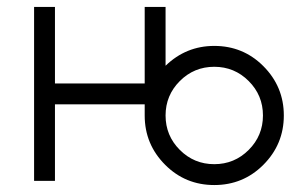

<svg xmlns="http://www.w3.org/2000/svg" viewBox="-20 -520 883 552"><path d="M596 -328Q654 -328 695 -287Q736 -246 736 -188Q736 -130 695 -89Q654 -48 596 -48Q538 -48 497 -89Q456 -130 456 -188Q456 -246 497 -287Q538 -328 596 -328ZM596 -388Q515 -388 456 -331V-500H396V-280H138V-500H78V0H138V-220H396Q396 -209 396 -205Q396 -201 396 -188Q396 -105 455 -46Q513 12 596 12Q679 12 737 -46Q796 -105 796 -188Q796 -271 737 -330Q679 -388 596 -388Z"/></svg>

Font: Unageo Variable
Style: Regular
Weight: 300
Designer: Richard Sepsi
Foundry: Richard Sepsi
Version: Version 2.200